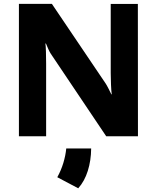

<svg xmlns="http://www.w3.org/2000/svg" viewBox="-20 -721 830 1016"><path d="M80.1 -700.7H254.4L539.6 -278.3Q545.4 -269.5 554.9 -250.7Q564.5 -231.9 569.3 -221.7H571.3Q568.8 -239.7 567.4 -272.5Q565.9 -305.2 565.9 -334V-700.2H709.5L710 0H542L248.5 -437Q243.2 -444.8 235.6 -461.4Q228 -478 223.1 -490.7H220.2Q222.2 -480.5 223.1 -447.5Q224.1 -414.6 224.1 -384.3V0H80.1ZM283.2 216.8Q303.2 180.7 315.2 141.1Q327.1 101.6 330.6 64.5H462.4Q461.9 128.4 444.6 183.3Q427.2 238.3 394 275.4Z"/></svg>

Font: Selawik
Style: Bold
Weight: 700
Designer: Aaron Bell
Foundry: Microsoft Corporation
Version: Version 1.01